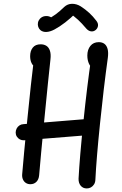

<svg xmlns="http://www.w3.org/2000/svg" viewBox="-20 -981 660 1035"><path d="M403.5 -18Q409.2 -129.3 429.5 -324.8Q449.8 -520.2 472 -671.3L486.2 -607Q469.7 -616.7 460.2 -636.2Q450.8 -655.8 450.8 -681.7Q450.8 -713.2 467.2 -733.5Q483.5 -753.8 512.7 -753.8Q530.8 -753.8 543.1 -744.6Q555.3 -735.3 560.2 -716.5Q565 -697.7 561.3 -669.7Q538.5 -505 519.2 -315.6Q499.8 -126.2 494.2 -13Q493.8 1.7 487.2 12.5Q480.5 23.3 470.1 29.1Q459.7 34.8 447.7 34.8Q427.2 34.8 415 20.1Q402.8 5.3 403.5 -18ZM99.5 -40.8Q107.8 -142.5 127.9 -343.3Q148 -544.2 162.3 -658.3L172.8 -618.7Q157.8 -625 150.2 -640.8Q142.5 -656.5 142.5 -678Q142.5 -706.8 156.8 -724.5Q171 -742.2 199 -742.2Q217.3 -742.2 230.3 -733.8Q243.3 -725.5 249.2 -707.3Q255.2 -689.2 252 -661.2Q240.2 -554 219.8 -345.2Q199.3 -136.3 191 -36.5Q189 -13.5 176.2 -0.8Q163.3 12 143.7 12Q130 12 119.5 5.2Q109 -1.5 103.7 -13.7Q98.3 -25.8 99.5 -40.8ZM64.5 -266.2Q64.5 -277.8 69.8 -288.2Q75.2 -298.5 84.7 -304.8Q94.2 -311.2 105.7 -311.7L457.7 -340.3Q469.3 -340.8 479.9 -335.6Q490.5 -330.3 496.8 -320.6Q503.2 -310.8 503.2 -299.2Q503.2 -287.2 497.8 -276.8Q492.5 -266.5 483.2 -260Q473.8 -253.5 462 -253L109.3 -224.7Q97.7 -224.2 87.4 -229.4Q77.2 -234.7 70.8 -244.6Q64.5 -254.5 64.5 -266.2ZM195 -879.7Q205.7 -891.3 220.8 -893.8Q235.8 -896.3 249.3 -890.8Q262.8 -885.3 268.7 -874.3L232.5 -875.2Q259.2 -888.2 280.8 -904.2Q302.5 -920.2 326 -943.3Q344.2 -960.2 368.3 -960.5Q392.5 -960.8 415.3 -946.7Q441.3 -929.7 461.2 -911.4Q481 -893.2 499.2 -869.2Q510 -855.5 508.3 -842.1Q506.7 -828.7 495.7 -819.3Q484.3 -810 470.3 -812Q456.3 -814 444 -828.2Q421.5 -855.2 401.1 -874Q380.7 -892.8 350.8 -913.7L388.2 -911.3Q363.3 -884.5 331.6 -860.2Q299.8 -835.8 273.5 -822Q251 -810 231 -808.8Q211 -807.7 198 -818.5Q190.2 -825.2 186.3 -835.9Q182.5 -846.7 184.6 -858.4Q186.7 -870.2 195 -879.7Z"/></svg>

Font: Monaspace Radon Var
Style: Regular
Weight: 400
Designer: Riley Cran and the Lettermatic Team
Version: Version 1.000 (Monaspace Radon Var)